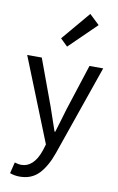

<svg xmlns="http://www.w3.org/2000/svg" viewBox="-106 -837 678 1102"><g transform="rotate(10 233.5 -286.0)"><path d="M90 209Q60 209 33 199L49 134Q72 141 86 141Q161 141 196 37L207 1L12 -486H97L196 -217Q216 -161 243 -80H247Q255 -106 270 -156Q285 -206 288 -217L375 -486H455L272 40Q244 120 201.5 164.5Q159 209 90 209ZM229 -573 187 -614 328 -781 386 -726Z"/></g></svg>

Font: Toshiba Sans
Style: Regular
Weight: 400
Designer: Paul D. Hunt
Foundry: Toshiba Corporation
Version: Version 2.020;PS 2.0;hotconv 1.0.86;makeotf.lib2.5.63406